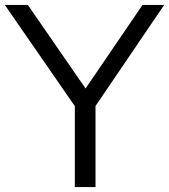

<svg xmlns="http://www.w3.org/2000/svg" viewBox="-34 -760 688 780"><path d="M270 0V-363L288.5 -302L-14.5 -740H79L328.5 -379H299L545 -740H633L335.5 -302L354 -362V0Z"/></svg>

Font: Encode Sans SC SemiExpanded
Style: Regular
Weight: 400
Width: 6
Designer: Multiple Designers
Foundry: Impallari Type
Version: Version 3.002